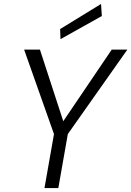

<svg xmlns="http://www.w3.org/2000/svg" viewBox="-20 -951 664 971"><path d="M205 0 253 -273 102 -700H182L300 -338L545 -700H624L323 -273L275 0ZM286 -753 284 -804 491 -931 495 -870Z"/></svg>

Font: DM Sans Light
Style: Italic
Weight: 300
Italic angle: -10°
Designer: Colophon Foundry, Jonny Pinhorn
Foundry: Colophon Foundry
Version: Version 4.004;gftools[0.9.30]